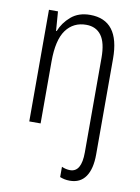

<svg xmlns="http://www.w3.org/2000/svg" viewBox="-87 -601 656 901"><g transform="rotate(10 240.5 -150.5)"><path d="M309 241Q295 241 283.5 238.5Q272 236 262 232V183Q282 192 302 192Q356 192 356 98V-353Q356 -425 331 -459Q306 -493 259 -493Q198 -493 163 -445.5Q128 -398 128 -295V0H74V-532H117L124 -440H127Q143 -481 178.5 -511.5Q214 -542 269 -542Q410 -542 410 -358V98Q410 167 384.5 204Q359 241 309 241Z"/></g></svg>

Font: Noto Sans Ethiopic Condensed Light
Style: Regular
Weight: 300
Width: 3
Designer: Monotype Design Team
Foundry: Monotype Imaging Inc.
Version: Version 2.102; ttfautohint (v1.8.4.7-5d5b)